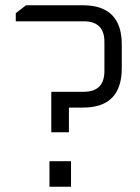

<svg xmlns="http://www.w3.org/2000/svg" viewBox="-20 -710 533 730"><path d="M40 -629V-660L79 -690H295Q443 -690 443 -541V-451Q443 -301 296 -301H242V-207H175V-361H298Q377 -361 377 -440V-551Q377 -629 298 -629ZM168 0V-97H250V0Z"/></svg>

Font: Oxanium ExtraLight Light
Style: Regular
Weight: 300
Version: Version 2.000